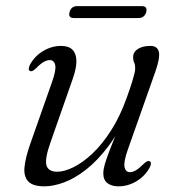

<svg xmlns="http://www.w3.org/2000/svg" viewBox="-20 -616 602 644"><path d="M482 -75Q486.5 -73 486.2 -67.2Q486 -61.5 481.5 -53Q465.5 -24.5 437.2 -7.8Q409 9 377 9Q354 9 340.2 -1.8Q326.5 -12.5 326.5 -34.5Q326.5 -47.5 331.5 -65Q336.5 -82.5 346.8 -109.2Q357 -136 374 -177Q391 -218 415 -278L412.5 -252Q383 -178.5 345.8 -128.5Q308.5 -78.5 269.8 -48Q231 -17.5 194.8 -4.2Q158.5 9 129.5 9Q90 9 74.5 -7.8Q59 -24.5 62.2 -56Q65.5 -87.5 81 -132L154 -339.5Q169 -381 165.2 -397.8Q161.5 -414.5 146.5 -414.5Q138 -414.5 127 -408.5Q116 -402.5 101 -387Q94 -380.5 89.2 -378.2Q84.5 -376 80.5 -378Q76 -380 76.5 -386Q77 -392 81 -400Q97 -428.5 125.2 -445.2Q153.5 -462 185 -462Q210 -462 222.8 -449.5Q235.5 -437 236.2 -413Q237 -389 224.5 -353L149 -137.5Q129.5 -82 136 -61Q142.5 -40 172 -40Q195.5 -40 226.2 -55Q257 -70 289.8 -100.8Q322.5 -131.5 352.8 -178.8Q383 -226 405.5 -289.5Q417.5 -322.5 423.2 -341.5Q429 -360.5 431.2 -370.2Q433.5 -380 433.5 -386.5Q433.5 -399 430 -406.2Q426.5 -413.5 426.5 -424.5Q426.5 -441.5 442.5 -451.8Q458.5 -462 484.5 -462Q508 -462 512.8 -442.2Q517.5 -422.5 501 -375.5L408.5 -113.5Q394 -72 397.8 -55.2Q401.5 -38.5 416 -38.5Q425 -38.5 435.8 -44.8Q446.5 -51 461.5 -66Q468.5 -72.5 473.2 -74.8Q478 -77 482 -75ZM213.5 -575.5Q216 -585.5 222.5 -590.5Q229 -595.5 238.5 -595.5H456Q465.5 -595.5 469.2 -590.5Q473 -585.5 470.5 -575.5Q467.5 -565.5 461 -560.5Q454.5 -555.5 445 -555.5H227.5Q218 -555.5 214.2 -560.5Q210.5 -565.5 213.5 -575.5Z"/></svg>

Font: Fraunces Light
Style: Italic
Weight: 300
Italic angle: -16°
Version: Version 1.000;[b76b70a41]